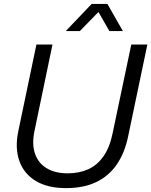

<svg xmlns="http://www.w3.org/2000/svg" viewBox="-20 -958 778 988"><path d="M319.7 10Q225.3 10 164 -26.9Q102.7 -63.9 79.4 -130.4Q56.1 -196.9 74.4 -283.9L167.4 -729H250.1L156.9 -281.4Q143.6 -215.7 160.2 -167.1Q176.9 -118.4 220.3 -92.3Q263.7 -66.1 328.3 -66.1Q387.7 -66.1 433.8 -86.9Q479.9 -107.7 512.1 -153.1Q544.3 -198.4 559.4 -272L655.6 -729H738.3L639.6 -257.3Q622 -171.4 580.9 -111.6Q539.7 -51.9 474.8 -20.9Q409.9 10 319.7 10ZM318.4 -798.1 451.7 -937.9H532.6L612.4 -798.1H542.9L486.6 -896.3L390.9 -798.1Z"/></svg>

Font: Mona Sans ExtraLight
Style: Italic
Weight: 200
Italic angle: -11.6951°
Designer: Deni Anggara
Foundry: GitHub
Version: Version 2.000